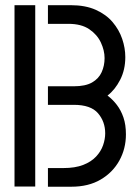

<svg xmlns="http://www.w3.org/2000/svg" viewBox="-20 -720 542 741"><path d="M165 0.6V-71.4H224.6Q270 -71.4 301 -83.5Q332 -95.6 350.8 -115.7Q369.6 -135.8 377.8 -159.5Q386 -183.2 386 -205.4Q386 -250.6 358.2 -283Q330.4 -315.4 264.8 -315.4H165V-387H264.8Q309.6 -387 335.3 -401.7Q361 -416.4 372.3 -441.4Q383.6 -466.4 383.6 -495.8Q383.6 -525.2 369.3 -555.9Q355 -586.6 324.4 -607.3Q293.8 -628 244.4 -628H165V-700H253.2Q309.4 -700 349.5 -682.1Q389.6 -664.2 414.6 -634.7Q439.6 -605.2 451.6 -569.9Q463.6 -534.6 463.6 -499.8Q463.6 -450.6 443.7 -411.9Q423.8 -373.2 395 -351.2Q415.2 -335.8 431.1 -315Q447 -294.2 456.5 -266.4Q466 -238.6 466 -201.4Q466 -146.2 440.6 -100.3Q415.2 -54.4 368.3 -26.9Q321.4 0.6 255.6 0.6ZM36 0V-700H116V0Z"/></svg>

Font: Stick No Bills ExtraLight
Style: Regular
Weight: 200
Designer: Kosala Senevirathne, Siva Puranthara, Lasantha Premarathna, Tharique Azeez
Foundry: mooniak
Version: Version 2.000